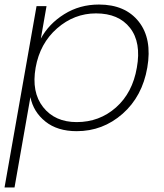

<svg xmlns="http://www.w3.org/2000/svg" viewBox="-31 -570 724 846"><path d="M149 -400Q184 -465 252 -507.5Q320 -550 405 -550Q521 -550 580.5 -474.5Q640 -399 618 -272Q596 -145 509 -68.5Q422 8 307 8Q222 8 169 -34.5Q116 -77 103 -142L33 256H-11L130 -543H174ZM572 -272Q592 -383 542 -447Q492 -511 392 -511Q296 -511 220.5 -445Q145 -379 126 -272Q107 -164 159 -98Q211 -32 307 -32Q407 -32 480 -96.5Q553 -161 572 -272Z"/></svg>

Font: Poppins ExtraLight
Style: Italic
Weight: 275
Italic angle: -10°
Designer: Ninad Kale (Devanagari), Jonny Pinhorn (Latin)
Foundry: Indian Type Foundry
Version: Version 3.200;PS 1.000;hotconv 16.6.54;makeotf.lib2.5.65590